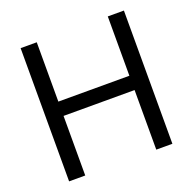

<svg xmlns="http://www.w3.org/2000/svg" viewBox="-128 -856 990 985"><g transform="rotate(-20 367.0 -363.5)"><path d="M173.3 -727.3V-403.4H561.1V-727.3H649.1V0H561.1V-325.3H173.3V0H85.2V-727.3Z"/></g></svg>

Font: Inter UI
Style: Regular
Weight: 400
Designer: Rasmus Andersson
Foundry: rsms
Version: Version 2.2